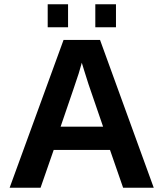

<svg xmlns="http://www.w3.org/2000/svg" viewBox="-20 -874 762 894"><path d="M553.2 0 492.2 -175.8H230L168.9 0H24.9L275.9 -688H445.8L695.8 0ZM360.8 -582 357.9 -571.3Q353 -553.7 346.2 -531.2Q339.4 -508.8 262.2 -284.2H460L392.1 -481.9L371.1 -548.3ZM423.8 -747.1V-854H520V-747.1ZM202.1 -747.1V-854H296.9V-747.1Z"/></svg>

Font: Liberation Sans
Style: Bold
Weight: 700
Designer: Steve Matteson
Foundry: Ascender Corporation
Version: Version 2.1.5